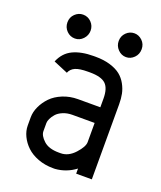

<svg xmlns="http://www.w3.org/2000/svg" viewBox="-128 -749 707 844"><g transform="rotate(20 225.0 -327.0)"><path d="M115.7 -556.2Q93.3 -556.2 77.1 -572.5Q61 -588.9 61 -612.3Q61 -636.2 77.4 -651.9Q93.8 -667.5 114.7 -667.5Q137.7 -667.5 153.6 -651.1Q169.4 -634.8 169.4 -612.3Q169.4 -589.8 153.6 -573Q137.7 -556.2 115.7 -556.2ZM355 -556.2Q333 -556.2 316.9 -572.8Q300.8 -589.4 300.8 -612.3Q300.8 -635.7 316.9 -651.6Q333 -667.5 355 -667.5Q375.5 -667.5 391.8 -651.9Q408.2 -636.2 408.2 -612.3Q408.2 -588.4 392.1 -572.3Q376 -556.2 355 -556.2ZM220.7 -237.3Q196.3 -237.3 176.8 -229Q157.2 -220.7 146.7 -208.5Q136.2 -196.3 130.9 -184.8Q125.5 -173.3 125.5 -164.6V-126.5Q125.5 -105.5 149.7 -83.3Q173.8 -61 220.7 -61H229.5Q265.6 -61 295.2 -93.5Q324.7 -126 324.7 -147.5V-237.3ZM220.7 -512.2H229.5Q268.6 -512.2 298.6 -502.9Q328.6 -493.7 347.2 -478.8Q365.7 -463.9 377.4 -442.4Q389.2 -420.9 393.6 -398.9Q397.9 -377 397.9 -351.1V0H324.7V-23.9Q282.2 8.3 229.5 12.2H220.7Q182.6 12.2 150.1 0Q117.7 -12.2 96.7 -32.2Q75.7 -52.2 64 -76.7Q52.2 -101.1 52.2 -126.5V-164.6Q52.2 -189.5 64 -215.1Q75.7 -240.7 96.4 -262.2Q117.2 -283.7 149.9 -297.1Q182.6 -310.5 220.7 -310.5H324.7V-351.1Q324.7 -398.9 303.7 -418.9Q282.7 -439 229.5 -439H220.7Q180.7 -439 161.4 -430.4Q142.1 -421.9 134.3 -402.8L66.9 -431.2Q85 -475.1 123.8 -493.7Q162.6 -512.2 220.7 -512.2Z"/></g></svg>

Font: Anka/Coder Narrow
Style: Regular
Weight: 400
Width: 3
Monospace: yes
Version: Version 001.100